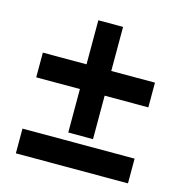

<svg xmlns="http://www.w3.org/2000/svg" viewBox="-96 -714 764 802"><g transform="rotate(15 286.0 -313.0)"><path d="M43 0V-106.9H527.8V0ZM338.9 -435.5H527.8V-328.6H338.9V-140.6H231.9V-328.6H43V-435.5H231.9V-626H338.9Z"/></g></svg>

Font: Wonky
Style: Regular
Weight: 400
Designer: Monotype Design Team
Foundry: Monotype Imaging Inc.
Version: Version 3.000